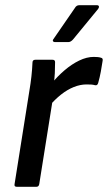

<svg xmlns="http://www.w3.org/2000/svg" viewBox="-20 -719 415 739"><path d="M45 0Q34 0 36 -10L93 -369Q98 -398 101 -425.5Q104 -453 105 -478Q105 -489 116 -489H182Q192 -489 192 -480Q192 -461 191 -437.5Q190 -414 186 -394L185 -349L131 -10Q129 0 120 0ZM169 -310 178 -397Q201 -425 228.5 -448.5Q256 -472 285 -486Q314 -500 341 -500Q359 -500 368 -497Q373 -496 374.5 -493Q376 -490 375 -485Q372 -465 368 -443Q364 -421 358 -400Q355 -389 346 -391Q339 -393 331.5 -393.5Q324 -394 313 -394Q289 -394 264 -384Q239 -374 215 -355Q191 -336 169 -310ZM191 -557Q186 -557 184 -560.5Q182 -564 186 -569L268 -688Q274 -699 285 -699H353Q359 -699 360.5 -695Q362 -691 358 -685L261 -567Q252 -557 243 -557Z"/></svg>

Font: Sofia Sans Semi Condensed SemiBold
Style: Italic
Weight: 600
Italic angle: -9°
Version: Version 4.100